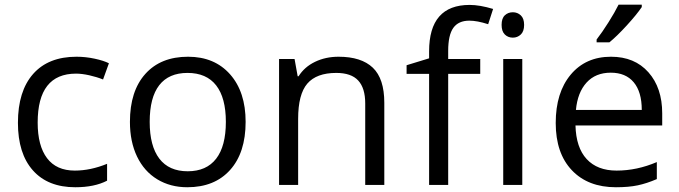

<svg xmlns="http://www.w3.org/2000/svg" viewBox="-20 -786 2887 816"><path d="M299.8 9.8Q183.6 9.8 119.9 -61.8Q56.2 -133.3 56.2 -264.2Q56.2 -398.4 120.8 -471.7Q185.5 -544.9 305.2 -544.9Q343.8 -544.9 382.3 -536.6Q420.9 -528.3 442.9 -517.1L418 -448.2Q391.1 -459 359.4 -466.1Q327.6 -473.1 303.2 -473.1Q140.1 -473.1 140.1 -265.1Q140.1 -166.5 179.9 -113.8Q219.7 -61 297.9 -61Q364.7 -61 435.1 -89.8V-18.1Q381.3 9.8 299.8 9.8Z M1023.9 -268.1Q1023.9 -137.2 958 -63.7Q892.1 9.8 775.9 9.8Q704.1 9.8 648.4 -23.9Q592.8 -57.6 562.5 -120.6Q532.2 -183.6 532.2 -268.1Q532.2 -398.9 597.7 -471.9Q663.1 -544.9 779.3 -544.9Q891.6 -544.9 957.8 -470.2Q1023.9 -395.5 1023.9 -268.1ZM616.2 -268.1Q616.2 -165.5 657.2 -111.8Q698.2 -58.1 777.8 -58.1Q857.4 -58.1 898.7 -111.6Q939.9 -165 939.9 -268.1Q939.9 -370.1 898.7 -423.1Q857.4 -476.1 776.9 -476.1Q697.3 -476.1 656.7 -423.8Q616.2 -371.6 616.2 -268.1Z M1532.2 0V-346.2Q1532.2 -411.6 1502.4 -443.8Q1472.7 -476.1 1409.2 -476.1Q1325.2 -476.1 1286.1 -430.7Q1247.1 -385.3 1247.1 -280.8V0H1166V-535.2H1231.9L1245.1 -461.9H1249Q1273.9 -501.5 1318.8 -523.2Q1363.8 -544.9 1418.9 -544.9Q1515.6 -544.9 1564.5 -498.3Q1613.3 -451.7 1613.3 -349.1V0Z M2021 -472.2H1884.8V0H1803.7V-472.2H1708V-508.8L1803.7 -538.1V-567.9Q1803.7 -765.1 1976.1 -765.1Q2018.6 -765.1 2075.7 -748L2054.7 -683.1Q2007.8 -698.2 1974.6 -698.2Q1928.7 -698.2 1906.7 -667.7Q1884.8 -637.2 1884.8 -569.8V-535.2H2021ZM2199.7 0H2118.7V-535.2H2199.7ZM2111.8 -680.2Q2111.8 -708 2125.5 -720.9Q2139.2 -733.9 2159.7 -733.9Q2179.2 -733.9 2193.4 -720.7Q2207.5 -707.5 2207.5 -680.2Q2207.5 -652.8 2193.4 -639.4Q2179.2 -626 2159.7 -626Q2139.2 -626 2125.5 -639.4Q2111.8 -652.8 2111.8 -680.2Z M2597.7 9.8Q2479 9.8 2410.4 -62.5Q2341.8 -134.8 2341.8 -263.2Q2341.8 -392.6 2405.5 -468.8Q2469.2 -544.9 2576.7 -544.9Q2677.2 -544.9 2735.8 -478.8Q2794.4 -412.6 2794.4 -304.2V-252.9H2425.8Q2428.2 -158.7 2473.4 -109.9Q2518.6 -61 2600.6 -61Q2687 -61 2771.5 -97.2V-24.9Q2728.5 -6.3 2690.2 1.7Q2651.9 9.8 2597.7 9.8ZM2575.7 -477.1Q2511.2 -477.1 2472.9 -435.1Q2434.6 -393.1 2427.7 -318.8H2707.5Q2707.5 -395.5 2673.3 -436.3Q2639.2 -477.1 2575.7 -477.1ZM2515.6 -618.2Q2539.1 -648.4 2566.2 -691.4Q2593.3 -734.4 2608.9 -766.1H2707.5V-755.9Q2686 -724.1 2643.6 -677.7Q2601.1 -631.3 2569.8 -606H2515.6Z"/></svg>

Font: f08745844
Style: Regular
Weight: 400
Foundry: Ascender Corporation
Version: Version 1.10